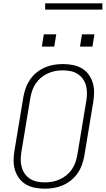

<svg xmlns="http://www.w3.org/2000/svg" viewBox="-20 -1129 640 1157"><path d="M250 8Q220 8 191 2.5Q162 -3 137.5 -17Q113 -31 96 -53.5Q79 -76 70.5 -103.5Q62 -131 62 -160.5Q62 -190 67 -220L121 -546Q126 -573 135.5 -599.5Q145 -626 161.5 -650Q178 -674 201 -692.5Q224 -711 250.5 -722.5Q277 -734 304.5 -738.5Q332 -743 359 -743Q389 -743 418 -737.5Q447 -732 471.5 -718Q496 -704 513 -681.5Q530 -659 538.5 -631.5Q547 -604 547 -574.5Q547 -545 542 -515L488 -189Q483 -162 473.5 -135.5Q464 -109 447.5 -85Q431 -61 408 -42.5Q385 -24 358.5 -12.5Q332 -1 304.5 3.5Q277 8 250 8ZM250 -30Q273 -30 295.5 -34Q318 -38 340 -48Q362 -58 381 -73.5Q400 -89 413.5 -109Q427 -129 434.5 -151Q442 -173 446 -195L500 -521Q504 -545 504 -568.5Q504 -592 498 -614Q492 -636 479 -654Q466 -672 447 -684Q428 -696 405 -700.5Q382 -705 359 -705Q336 -705 313.5 -701Q291 -697 269 -687Q247 -677 228 -661.5Q209 -646 195.5 -626Q182 -606 174.5 -584Q167 -562 163 -540L109 -214Q105 -190 105 -166.5Q105 -143 111 -121Q117 -99 130 -81Q143 -63 162 -51Q181 -39 204 -34.5Q227 -30 250 -30ZM462 -848 474 -922H549L537 -848ZM232 -848 244 -922H319L307 -848ZM252 -1071V-1109H597V-1071Z"/></svg>

Font: Iosevka SS04 XLt Ex
Style: Italic
Weight: 200
Width: 7
Italic angle: -9°
Monospace: yes
Designer: Belleve Invis
Foundry: Belleve Invis
Version: Version 19.0.0; ttfautohint (v1.8.4)